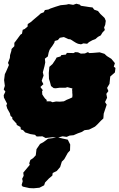

<svg xmlns="http://www.w3.org/2000/svg" viewBox="-45 -714 640 1031"><path d="M200 27 183 18 152 19 143 10 118 6 90 -3 79 -15 67 -19 65 -32 45 -43 44 -50 21 -75V-84L12 -91L8 -106L-6 -131L-11 -148L-7 -157L-24 -190L-25 -203L-16 -222L-25 -234L-19 -253L-23 -284L-19 -316L-13 -328L3 -365L-2 -376L8 -403L9 -418L16 -441L17 -451L32 -466V-484L40 -494L65 -528L73 -533L77 -554L87 -558L103 -571L104 -585L121 -596L137 -610L162 -631L174 -642L190 -648L196 -660L215 -663L225 -668L254 -678L280 -686L311 -689L324 -692L348 -688L365 -694L384 -689L389 -683L416 -679L435 -676L452 -674L461 -662L481 -655L494 -639L510 -624L517 -617L523 -602L520 -581L514 -566L518 -553L505 -539L496 -524L481 -516L467 -504L451 -498L433 -488L423 -479L403 -481L390 -476L374 -479L363 -484L350 -492L341 -498L332 -503L322 -504L307 -511L298 -515L286 -513L276 -511L266 -499L249 -494L247 -485L242 -477L235 -466L228 -457L221 -446L216 -431L212 -411L196 -399L198 -379L194 -359L190 -344L185 -326L189 -308L184 -295L179 -280L188 -262L172 -247L177 -240L185 -230L181 -224L182 -207L191 -193L197 -185L206 -177L205 -170H226L237 -165L256 -169L275 -168L288 -169L298 -170L313 -178L328 -184L343 -191L344 -200V-206L343 -216V-225L342 -232L344 -239L332 -242L317 -246L307 -243H276L254 -240L243 -241L229 -252L223 -275L218 -290L217 -322L220 -355L237 -370L253 -394L259 -405L280 -411L284 -418L309 -421L314 -430L350 -429L359 -434L374 -433L389 -426L411 -427L427 -434L435 -429L455 -430L490 -433L516 -425L529 -413L553 -398L572 -375L566 -356L575 -349L572 -325L547 -303L543 -264L530 -242L537 -225L526 -210L530 -189L519 -166L528 -152L512 -104L510 -78L497 -66L479 -47L465 -34L433 -18L409 -15L393 -5L373 2L350 12L329 14L313 21L291 18L265 25L236 23ZM136 297 113 296 77 288 71 280 77 259 74 246 82 230 80 213 115 171 112 163 118 145 133 135 147 120 151 87 170 59 187 50 213 31 243 27 263 23 292 30 319 36 332 62 331 94 319 107 300 141 287 154 278 183 260 204 238 215 236 229 218 244 197 266 192 281 167 294Z"/></svg>

Font: Winky Rough Black
Style: Italic
Weight: 900
Italic angle: -8.97852°
Designer: Simon Atzbach
Foundry: typofactur
Version: Version 1.206; ttfautohint (v1.8.4.7-5d5b)